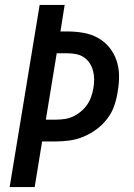

<svg xmlns="http://www.w3.org/2000/svg" viewBox="-20 -755 540 775"><path d="M19 0 140 -735H241L224 -628H253Q285 -628 316.5 -622.5Q348 -617 374.5 -602.5Q401 -588 420.5 -564.5Q440 -541 450 -512Q460 -483 460.5 -450.5Q461 -418 455 -385Q451 -357 441.5 -329Q432 -301 413.5 -276.5Q395 -252 370 -233.5Q345 -215 317.5 -203.5Q290 -192 261.5 -188Q233 -184 205 -184H150L120 0ZM165 -272H205Q222 -272 240 -274.5Q258 -277 274.5 -284.5Q291 -292 306 -304.5Q321 -317 331.5 -332Q342 -347 348 -364.5Q354 -382 357 -399Q360 -417 360 -435Q360 -453 355.5 -469.5Q351 -486 342 -500Q333 -514 319 -523.5Q305 -533 287.5 -536.5Q270 -540 252 -540H209Z"/></svg>

Font: Iosevka Term Curly Semibold
Style: Italic
Weight: 600
Italic angle: -9°
Designer: Belleve Invis
Foundry: Belleve Invis
Version: Version 32.3.0